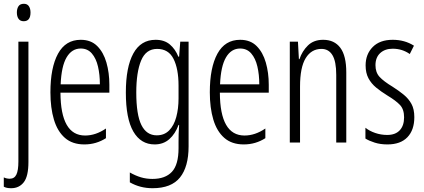

<svg xmlns="http://www.w3.org/2000/svg" viewBox="-27 -752 2239 1013"><path d="M62 -686Q62 -706 70.5 -719Q79 -732 99 -732Q117 -732 125.5 -719Q134 -706 134 -686Q134 -640 98 -640Q80 -640 71 -652.5Q62 -665 62 -686ZM32 241Q19 241 9.5 239Q0 237 -7 233V184Q8 191 24 191Q49 191 59.5 169Q70 147 70 100V-532H123V103Q123 178 98.5 209.5Q74 241 32 241Z M399 -542Q453 -542 486 -509Q519 -476 534.5 -422Q550 -368 550 -305V-263H292Q293 -37 422 -37Q478 -37 532 -74V-23Q507 -7 478.5 1.5Q450 10 418 10Q355 10 315.5 -24.5Q276 -59 257.5 -121Q239 -183 239 -265Q239 -395 279 -468.5Q319 -542 399 -542ZM399 -496Q352 -496 324.5 -449.5Q297 -403 293 -307H500Q500 -358 490 -401Q480 -444 457.5 -470Q435 -496 399 -496Z M794 -542Q840 -542 869 -517.5Q898 -493 914 -453H918L924 -532H968V20Q968 128 922.5 184.5Q877 241 778 241Q712 241 658 210V158Q688 175 716.5 183.5Q745 192 777 192Q845 192 880 154.5Q915 117 915 30V-2Q915 -21 915.5 -43.5Q916 -66 918 -93H915Q898 -46 866.5 -18Q835 10 789 10Q716 10 676.5 -58Q637 -126 637 -264Q637 -398 676.5 -470Q716 -542 794 -542ZM802 -494Q743 -494 717.5 -432.5Q692 -371 692 -264Q692 -147 719 -92.5Q746 -38 800 -38Q840 -38 865.5 -64Q891 -90 903 -134.5Q915 -179 915 -233V-300Q915 -389 888.5 -441.5Q862 -494 802 -494Z M1240 -542Q1294 -542 1327 -509Q1360 -476 1375.5 -422Q1391 -368 1391 -305V-263H1133Q1134 -37 1263 -37Q1319 -37 1373 -74V-23Q1348 -7 1319.5 1.5Q1291 10 1259 10Q1196 10 1156.5 -24.5Q1117 -59 1098.5 -121Q1080 -183 1080 -265Q1080 -395 1120 -468.5Q1160 -542 1240 -542ZM1240 -496Q1193 -496 1165.5 -449.5Q1138 -403 1134 -307H1341Q1341 -358 1331 -401Q1321 -444 1298.5 -470Q1276 -496 1240 -496Z M1678 -542Q1737 -542 1768.5 -500Q1800 -458 1800 -370V0H1747V-357Q1747 -428 1727 -461Q1707 -494 1669 -494Q1616 -494 1586 -445.5Q1556 -397 1556 -295V0H1502V-532H1545L1550 -440H1553Q1567 -482 1597.5 -512Q1628 -542 1678 -542Z M2159 -134Q2159 -66 2122.5 -28Q2086 10 2017 10Q1980 10 1950 0.5Q1920 -9 1901 -21V-78Q1922 -61 1952.5 -50.5Q1983 -40 2016 -40Q2059 -40 2082 -64.5Q2105 -89 2105 -133Q2105 -175 2083.5 -198Q2062 -221 2017 -248Q1983 -269 1957.5 -290Q1932 -311 1917 -339Q1902 -367 1902 -407Q1902 -466 1939.5 -504Q1977 -542 2045 -542Q2108 -542 2157 -511L2135 -467Q2095 -495 2045 -495Q2004 -495 1979 -472Q1954 -449 1954 -408Q1954 -370 1975.5 -346.5Q1997 -323 2045 -294Q2078 -273 2103.5 -252Q2129 -231 2144 -203.5Q2159 -176 2159 -134Z"/></svg>

Font: Noto Sans Myanmar ExtraCondensed Light
Style: Regular
Weight: 300
Width: 2
Designer: Monotype Design Team
Foundry: Monotype Imaging Inc.
Version: Version 2.107; ttfautohint (v1.8.4.7-5d5b)